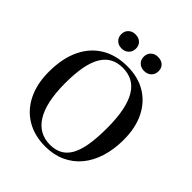

<svg xmlns="http://www.w3.org/2000/svg" viewBox="-248 -1082 1255 1255"><g transform="rotate(45 379.5 -454.0)"><path d="M378 14Q277 14 203 -30.5Q129 -75 89 -156.5Q49 -238 49 -348Q49 -471 90 -558Q131 -645 207 -691Q283 -737 388 -737Q486 -737 558 -694Q630 -651 670 -571Q710 -491 710 -380Q710 -291 687 -218Q664 -145 621 -93.5Q578 -42 516 -14Q454 14 378 14ZM392 -16Q440 -16 475.5 -35Q511 -54 534 -94.5Q557 -135 568 -200Q579 -265 579 -358Q579 -449 565.5 -515.5Q552 -582 526 -625Q500 -668 461.5 -688.5Q423 -709 373 -709Q325 -709 288.5 -690Q252 -671 227 -630.5Q202 -590 189.5 -526Q177 -462 177 -371Q177 -281 191.5 -214Q206 -147 234 -103Q262 -59 301.5 -37.5Q341 -16 392 -16ZM485 -792Q456 -792 437 -810Q418 -828 418 -857Q418 -886 437 -904Q456 -922 485 -922Q517 -922 535.5 -904.5Q554 -887 554 -858Q554 -829 535 -810.5Q516 -792 485 -792ZM277 -792Q248 -792 229 -810Q210 -828 210 -857Q210 -886 229 -904Q248 -922 277 -922Q308 -922 326.5 -904.5Q345 -887 345 -858Q345 -829 326 -810.5Q307 -792 277 -792Z"/></g></svg>

Font: Literata 60pt Medium
Style: Regular
Weight: 500
Designer: Latin by Veronika Burian and Jose Scaglione. Greek by Irene Vlachou. Cyrillic by Vera Evstafieva.
Foundry: TypeTogether
Version: Version 3.103;gftools[0.9.29]